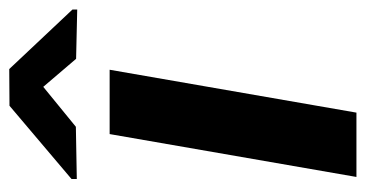

<svg xmlns="http://www.w3.org/2000/svg" viewBox="-206 -577 783 411"><g transform="rotate(-90 185.5 -371.5)"><path d="M149.9 0H12.2L104 -528.3H241.7ZM370.6 -607.9V-597.7L265.1 -600.1L205.1 -670.4L119.6 -600.6L7.8 -598.6V-609.9L164.6 -742.7L243.2 -743.2Z"/></g></svg>

Font: RobotoInd
Style: Bold Italic
Weight: 700
Italic angle: -12°
Designer: Google
Version: Version 2.001150; 2014